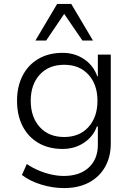

<svg xmlns="http://www.w3.org/2000/svg" viewBox="-20 -773 683 981"><path d="M307 188Q249 188 190.5 170Q132 152 92 121L117 65Q145 84 176.5 97.5Q208 111 241.5 118.5Q275 126 306 126Q387 126 433.5 83Q480 40 480 -33V-127H475Q457 -76 409.5 -44Q362 -12 300 -12Q229 -12 176.5 -42.5Q124 -73 95.5 -128.5Q67 -184 67 -258Q67 -331 95.5 -386.5Q124 -442 176.5 -472.5Q229 -503 300 -503Q362 -503 410 -470.5Q458 -438 477 -383H480V-494H546V-40Q546 29 516.5 80.5Q487 132 433.5 160Q380 188 307 188ZM308 -73Q386 -73 432 -124Q478 -175 478 -258Q478 -341 432 -391.5Q386 -442 308 -442Q229 -442 183 -391.5Q137 -341 137 -258Q137 -175 183 -124Q229 -73 308 -73ZM161 -566 272 -753H344L455 -566H401L308 -702L216 -566Z"/></svg>

Font: Nunito Sans 7pt Light
Style: Regular
Weight: 300
Designer: Vernon Adams
Foundry: Vernon Adams
Version: Version 3.101;gftools[0.9.27]